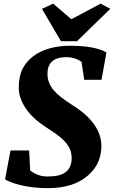

<svg xmlns="http://www.w3.org/2000/svg" viewBox="-20 -1003 615 1035"><path d="M36.6 -191.9H137.2L142.6 -84Q185.1 -51.8 231.9 -51.8Q278.8 -51.8 302.7 -59.6Q326.7 -67.4 340.8 -81.1Q366.2 -105 366.2 -150.9Q366.2 -196.3 336.9 -231.4Q310.5 -263.7 259 -296.6Q207.5 -329.6 178.5 -353.8Q149.4 -377.9 127.9 -406.2Q81.1 -468.3 81.1 -529.8Q81.1 -591.3 101.8 -632.1Q122.6 -672.9 159.7 -700.2Q234.9 -756.3 358.9 -756.3Q491.7 -756.3 553.7 -720.2L527.3 -572.8H434.1L419.4 -669.4Q385.3 -694.8 336.9 -694.8Q260.7 -694.8 241.7 -643.1Q235.8 -627 235.8 -604.2Q235.8 -581.5 244.1 -559.3Q252.4 -537.1 269.5 -516.6Q298.3 -481.4 374 -434.1Q526.4 -337.4 526.4 -215.8Q526.4 -120.6 456.1 -58.6Q377.9 11.2 239.7 11.2Q124 11.2 37.6 -21.5Q15.6 -29.8 7.3 -36.6ZM206.1 -955.1 266.6 -983.4 364.7 -899.4 522.5 -983.4 574.7 -955.6 395 -780.8H308.6Z"/></svg>

Font: Merriweather
Style: Heavy Italic
Weight: 900
Italic angle: -7°
Designer: Eben Sorkin
Foundry: Eben Sorkin
Version: Version 1.001